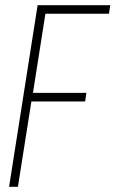

<svg xmlns="http://www.w3.org/2000/svg" viewBox="-20 -720 445 740"><path d="M15 0 125 -700H405L400 -667H155L107 -362H313L308 -329H101L49 0Z"/></svg>

Font: Georama SemiCondensed ExtraLight
Style: Italic
Weight: 200
Width: 4
Italic angle: -9°
Designer: Jean-Baptiste Levee
Foundry: Production Type
Version: Version 1.000